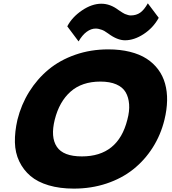

<svg xmlns="http://www.w3.org/2000/svg" viewBox="-20 -1114 1025 1144"><path d="M738.8 -400.9Q752.4 -451.2 749.3 -492.9Q746.1 -534.7 728.5 -564.7Q710.9 -594.7 672.9 -611.3Q634.8 -627.9 578.1 -627.9Q468.3 -627.9 400.6 -568.1Q333 -508.3 306.2 -400.9Q280.3 -296.9 318.6 -239.5Q356.9 -182.1 467.8 -182.1Q684.1 -182.1 738.8 -400.9ZM960 -400.9Q938 -310.5 890.1 -235.1Q842.3 -159.7 773.9 -105.2Q705.6 -50.8 614.7 -20.5Q523.9 9.8 419.9 9.8Q335.9 9.8 270 -9.8Q204.1 -29.3 161.6 -65.4Q119.1 -101.6 94.7 -152.6Q70.3 -203.6 68.8 -266.1Q67.4 -328.6 84 -400.9Q106.4 -490.7 153.8 -566.9Q201.2 -643.1 269 -699.5Q336.9 -755.9 428.5 -787.8Q520 -819.8 625 -819.8Q695.8 -819.8 753.9 -805.4Q812 -791 853.3 -764.4Q894.5 -737.8 922.6 -700Q950.7 -662.1 963.6 -615.5Q976.6 -568.8 975.6 -514.9Q974.6 -460.9 960 -400.9ZM860.8 -1094.2 925.8 -1007.8Q892.6 -947.8 835.9 -910.9Q779.3 -874 725.1 -874Q678.7 -874 625 -914.1Q622.6 -915.5 614.5 -921.1Q606.4 -926.8 600.6 -930.2Q594.7 -933.6 587.9 -936Q566.9 -943.8 549.8 -943.8Q522.9 -943.8 496.6 -924.6Q470.2 -905.3 448.2 -867.2L380.9 -957Q409.2 -1011.7 468.3 -1051.8Q527.3 -1091.8 584 -1091.8Q636.7 -1091.8 686 -1054.2Q714.8 -1034.7 724.1 -1030.8Q746.1 -1022 758.8 -1022Q792 -1022 815.7 -1038.8Q839.4 -1055.7 860.8 -1094.2Z"/></svg>

Font: Sinkin Sans 900 X Black Italic
Style: Regular
Weight: 950
Italic angle: -112°
Designer: Keith Bates
Foundry: K-Type
Version: Sinkin Sans (version 1.0)  by Keith Bates   •   © 2014   www